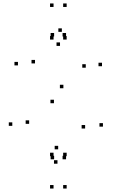

<svg xmlns="http://www.w3.org/2000/svg" viewBox="-20 -914 660 1098"><path d="M286.2 164.2V144.2H266.2V164.2ZM361.2 164.2V144.2H341.2V164.2ZM361.2 -20.7V-40.7H341.2V-20.7ZM286.2 -20.7V-40.7H266.2V-20.7ZM361.2 -874.2V-894.2H341.2V-874.2ZM286.2 -874.2V-894.2H266.2V-874.2ZM286.2 -687.7V-707.7H266.2V-687.7ZM361.2 -687.7V-707.7H341.2V-687.7ZM357.8 -705.3V-725.3H337.8V-705.3ZM289.5 -705.3V-725.3H269.5V-705.3ZM289.5 -3V-23H269.5V-3ZM357.8 -3V-23H337.8V-3ZM333.7 -731.8V-751.8H313.7V-731.8ZM82.7 -540V-560H62.7V-540ZM288.5 -323.7V-343.7H268.5V-323.7ZM466.8 -179V-199H446.8V-179ZM312.7 -60V-80H292.7V-60ZM146.7 -205.8V-225.8H126.7V-205.8ZM50.3 -194.3V-214.3H30.3V-194.3ZM308.7 22.2V2.2H288.7V22.2ZM568.7 -189.8V-209.8H548.7V-189.8ZM342.5 -409.3V-429.3H322.5V-409.3ZM180.2 -551.3V-571.3H160.2V-551.3ZM323.2 -651.5V-671.5H303.2V-651.5ZM470.5 -526.8V-546.8H450.5V-526.8ZM563.3 -535.3V-555.3H543.3V-535.3Z"/></svg>

Font: Monaspace Krypton Dots Var
Style: Regular
Weight: 400
Designer: Riley Cran and the Lettermatic Team
Version: Version 1.100 (Monaspace Krypton Dots)